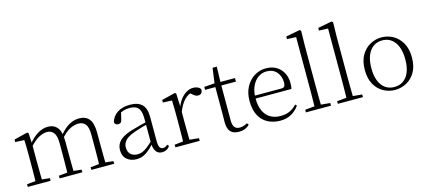

<svg xmlns="http://www.w3.org/2000/svg" viewBox="-60 -1339 4205 1893"><g transform="rotate(-15 2042.5 -393.0)"><path d="M44 0V-27L154 -38H174L277 -27V0ZM131 0Q132 -24 132.5 -64.5Q133 -105 133.5 -149Q134 -193 134 -226V-282Q134 -333 133.5 -375.5Q133 -418 131 -455L39 -459V-485L176 -519L189 -511L195 -396V-393V-226Q195 -193 195.5 -149Q196 -105 196.5 -64.5Q197 -24 198 0ZM369 0V-27L478 -38H499L601 -27V0ZM456 0Q457 -24 457.5 -64Q458 -104 458.5 -148Q459 -192 459 -226V-334Q459 -411 433.5 -442.5Q408 -474 367 -474Q329 -474 284.5 -451.5Q240 -429 184 -367L173 -398H182Q232 -460 283.5 -491Q335 -522 387 -522Q449 -522 483.5 -479.5Q518 -437 518 -335V-226Q518 -192 518.5 -148Q519 -104 519.5 -64Q520 -24 521 0ZM693 0V-27L802 -38H822L926 -27V0ZM779 0Q781 -24 781.5 -64Q782 -104 782.5 -148Q783 -192 783 -226V-334Q783 -413 757 -443.5Q731 -474 686 -474Q649 -474 604.5 -453.5Q560 -433 507 -374L495 -404H503Q552 -465 603 -493.5Q654 -522 707 -522Q772 -522 807.5 -480Q843 -438 843 -338V-226Q843 -192 843.5 -148Q844 -104 844.5 -64Q845 -24 846 0Z M1152 14Q1094 14 1055 -19Q1016 -52 1016 -114Q1016 -151 1032.5 -180.5Q1049 -210 1086.5 -234Q1124 -258 1186 -276Q1229 -289 1273.5 -300.5Q1318 -312 1358 -321V-297Q1318 -287 1276.5 -275Q1235 -263 1198 -249Q1131 -225 1104.5 -194Q1078 -163 1078 -125Q1078 -78 1105 -54Q1132 -30 1176 -30Q1201 -30 1224.5 -39.5Q1248 -49 1277.5 -72Q1307 -95 1347 -134L1353 -89H1334Q1302 -55 1274 -32Q1246 -9 1217 2.5Q1188 14 1152 14ZM1414 13Q1372 13 1351.5 -17.5Q1331 -48 1329 -102V-106V-350Q1329 -407 1316 -437.5Q1303 -468 1277 -480Q1251 -492 1211 -492Q1181 -492 1151 -483Q1121 -474 1089 -454L1125 -482L1106 -402Q1102 -382 1092 -374Q1082 -366 1066 -366Q1035 -366 1029 -397Q1046 -456 1097 -489Q1148 -522 1224 -522Q1306 -522 1347 -482.5Q1388 -443 1388 -354V-113Q1388 -61 1400 -43Q1412 -25 1434 -25Q1447 -25 1457 -30Q1467 -35 1479 -46L1494 -30Q1479 -8 1458.5 2.5Q1438 13 1414 13Z M1551 0V-27L1662 -39H1685L1799 -27V0ZM1638 0Q1639 -24 1639.5 -64.5Q1640 -105 1640.5 -149Q1641 -193 1641 -226V-281Q1641 -333 1640.5 -375.5Q1640 -418 1638 -455L1546 -459V-485L1683 -519L1696 -511L1702 -371V-370V-226Q1702 -193 1702.5 -149Q1703 -105 1703.5 -64.5Q1704 -24 1705 0ZM1701 -318 1684 -367H1698Q1714 -413 1741 -448Q1768 -483 1801.5 -502.5Q1835 -522 1871 -522Q1898 -522 1918.5 -512Q1939 -502 1946 -486Q1946 -462 1935 -449Q1924 -436 1900 -436Q1884 -436 1870.5 -444Q1857 -452 1840 -468L1817 -488H1866Q1810 -477 1770 -436Q1730 -395 1701 -318Z M2115 -472V-508H2295V-472ZM2198 14Q2139 14 2111.5 -17.5Q2084 -49 2084 -112Q2084 -135 2084.5 -152.5Q2085 -170 2085 -196V-472H1980V-502L2105 -511L2085 -496L2108 -663H2151L2146 -493V-481V-115Q2146 -67 2163.5 -45.5Q2181 -24 2215 -24Q2238 -24 2255.5 -30Q2273 -36 2293 -47L2307 -29Q2287 -8 2260 3Q2233 14 2198 14Z M2621 14Q2550 14 2494 -15Q2438 -44 2406.5 -103.5Q2375 -163 2375 -252Q2375 -334 2407.5 -394.5Q2440 -455 2494 -488.5Q2548 -522 2612 -522Q2674 -522 2718.5 -495.5Q2763 -469 2787 -423.5Q2811 -378 2811 -320Q2811 -283 2805 -260H2405V-290H2710Q2734 -290 2742.5 -302.5Q2751 -315 2751 -341Q2751 -404 2714.5 -447.5Q2678 -491 2611 -491Q2563 -491 2524 -463Q2485 -435 2462 -383.5Q2439 -332 2439 -263Q2439 -183 2464 -131Q2489 -79 2533 -54.5Q2577 -30 2634 -30Q2687 -30 2727.5 -48Q2768 -66 2800 -102L2815 -88Q2782 -41 2734 -13.5Q2686 14 2621 14Z M2883 0V-27L3002 -38H3021L3139 -27V0ZM2979 0Q2980 -30 2980.5 -69Q2981 -108 2981.5 -149.5Q2982 -191 2982 -226V-742L2890 -746V-773L3031 -800L3046 -791L3043 -637V-226Q3043 -191 3043.5 -149.5Q3044 -108 3044.5 -69Q3045 -30 3046 0Z M3209 0V-27L3328 -38H3347L3465 -27V0ZM3305 0Q3306 -30 3306.5 -69Q3307 -108 3307.5 -149.5Q3308 -191 3308 -226V-742L3216 -746V-773L3357 -800L3372 -791L3369 -637V-226Q3369 -191 3369.5 -149.5Q3370 -108 3370.5 -69Q3371 -30 3372 0Z M3792 14Q3731 14 3676 -15Q3621 -44 3586.5 -103.5Q3552 -163 3552 -253Q3552 -343 3587 -403Q3622 -463 3677 -492.5Q3732 -522 3792 -522Q3853 -522 3908 -492.5Q3963 -463 3998 -403Q4033 -343 4033 -253Q4033 -163 3998 -103.5Q3963 -44 3908 -15Q3853 14 3792 14ZM3792 -16Q3872 -16 3918.5 -77.5Q3965 -139 3965 -252Q3965 -365 3918.5 -428Q3872 -491 3792 -491Q3712 -491 3665.5 -428Q3619 -365 3619 -252Q3619 -139 3665.5 -77.5Q3712 -16 3792 -16Z"/></g></svg>

Font: Noto Serif TC
Style: Regular
Weight: 200
Designer: Ryoko NISHIZUKA 西塚涼子 (kana & ideographs); Frank Grießhammer (Latin, Greek & Cyrillic); Wenlong ZHANG 张文龙 (bopomofo); San
Foundry: Adobe
Version: Version 2.001;hotconv 1.1.0;makeotfexe 2.6.0